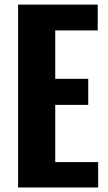

<svg xmlns="http://www.w3.org/2000/svg" viewBox="-20 -830 478 850"><path d="M60.1 0V-809.6H412.6V-695.3H224.6V-481H370.6V-365.7H224.6V-112.3H414.6V0Z"/></svg>

Font: Oswald
Style: DemiBold
Weight: 600
Designer: Vernon Adams
Foundry: Vernon Adams
Version: 3.0; ttfautohint (v0.95) -l 8 -r 50 -G 200 -x 0 -w "G" -W -c